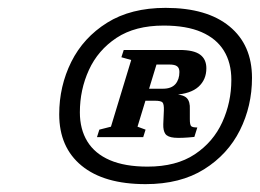

<svg xmlns="http://www.w3.org/2000/svg" viewBox="-20 -730 660 488"><path d="M481.5 -406 474 -382Q440.5 -378.5 423.2 -380Q406 -381.5 400.2 -389.8Q394.5 -398 395 -414.5L396.5 -449.5Q397 -465 393.2 -469.5Q389.5 -474 373 -474H314.5L322.5 -504.5H394Q415.5 -504.5 425.8 -516.2Q436 -528 436 -547Q436 -557 430.2 -561.5Q424.5 -566 410 -566H342L351 -603H436.5Q472.5 -603 488.5 -591.2Q504.5 -579.5 504.5 -556.5Q504.5 -527.5 484.5 -509.5Q464.5 -491.5 423.5 -489V-490.5Q446.5 -489.5 455 -480.5Q463.5 -471.5 462.5 -452V-427Q462.5 -413 465.8 -409.5Q469 -406 481.5 -406ZM389 -603 329.5 -408 350 -400.5 344 -381.5H226.5L232.5 -400.5L262 -408L313.5 -577.5L288.5 -584.5L294.5 -603ZM355 -306.5Q428 -306.5 475 -337.8Q522 -369 545 -419.5Q568 -470 568 -527Q568 -570.5 549 -601.2Q530 -632 492 -648.5Q454 -665 396 -665Q323.5 -665 276.2 -633.8Q229 -602.5 206 -552.2Q183 -502 183 -444.5Q183 -401.5 202 -370.5Q221 -339.5 259.2 -323Q297.5 -306.5 355 -306.5ZM401 -710Q506 -710 563.2 -663Q620.5 -616 620.5 -532Q620.5 -460.5 589.8 -399Q559 -337.5 498.8 -299.8Q438.5 -262 350 -262Q244.5 -262 187.5 -308.8Q130.5 -355.5 130.5 -439.5Q130.5 -511 161.2 -572.8Q192 -634.5 252.2 -672.2Q312.5 -710 401 -710Z"/></svg>

Font: Newsreader 9pt SemiBold
Style: Italic
Weight: 600
Italic angle: -17°
Designer: Hugues Gentile
Foundry: Production Type
Version: Version 1.003